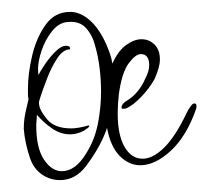

<svg xmlns="http://www.w3.org/2000/svg" viewBox="-20 -280 351 323"><path d="M63 20Q39 11 30.5 -14Q22 -39 20 -63Q20 -78 23 -91.5Q26 -105 28 -113Q27 -117 27 -121.5Q27 -126 27 -131Q27 -156 34 -186Q41 -216 56.5 -238Q72 -260 98 -260Q115 -260 131 -246Q147 -232 159 -205Q162 -198 165 -189.5Q168 -181 169 -173Q179 -195 192.5 -204.5Q206 -214 218 -214Q231 -214 240 -205Q249 -196 249 -180Q249 -167 240 -147Q231 -131 217.5 -117Q204 -103 193 -98Q191 -97 187 -97Q183 -97 185 -102Q187 -107 194 -111Q204 -117 212 -127Q220 -137 224 -147Q231 -160 231 -170Q231 -189 217 -189Q208 -189 196.5 -173.5Q185 -158 180 -122Q179 -113 178.5 -105Q178 -97 178 -89Q178 -53 189.5 -33Q201 -13 220 -13Q237 -13 256 -31.5Q275 -50 294 -90Q302 -106 307 -106Q312 -106 310 -97Q294 -51 267.5 -26.5Q241 -2 216 -2Q197 -2 181.5 -17.5Q166 -33 160 -65Q159 -61 157 -56.5Q155 -52 153 -47Q143 -25 125 -1Q107 23 81 23Q72 23 63 20ZM125 -22Q139 -44 144.5 -71Q150 -98 150 -126Q150 -146 147.5 -166Q145 -186 140 -203Q136 -220 125 -232.5Q114 -245 94 -243Q79 -242 67.5 -227.5Q56 -213 50 -195Q44 -177 44 -164Q44 -156 45 -154Q47 -159 55 -171Q63 -183 73 -193Q83 -203 91 -203Q94 -203 96 -202Q98 -201 98 -197Q86 -197 76 -181.5Q66 -166 59 -147.5Q52 -129 49 -120Q48 -116 46.5 -112Q45 -108 46 -103Q47 -94 59.5 -79Q72 -64 100 -64Q111 -64 129 -69Q130 -69 130 -68.5Q130 -68 130 -68Q130 -66 126 -63.5Q122 -61 121 -60Q109 -54 98 -54Q82 -54 67.5 -64Q53 -74 42 -87Q42 -82 41.5 -77.5Q41 -73 41 -68Q41 -31 54 -11.5Q67 8 84 8Q107 8 125 -22Z"/></svg>

Font: Sassy Frass
Style: Regular
Weight: 400
Designer: Robert E. Leuschke
Foundry: Robert E. Leuschke
Version: Version 1.010; ttfautohint (v1.8.3)